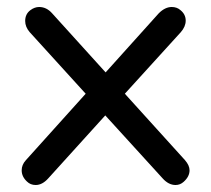

<svg xmlns="http://www.w3.org/2000/svg" viewBox="-20 -519 603 549"><path d="M522 -32Q522 -14 505 1Q495 10 482 10Q462 10 445 -9L281 -189L118 -9Q101 10 82 10Q67 10 57 0Q42 -14 42 -32Q42 -48 54 -61L225 -251L65 -427Q52 -442 52 -459Q52 -479 67 -490Q79 -499 92 -499Q113 -499 129 -481L282 -312L434 -481Q452 -499 471 -499Q486 -499 496 -490Q511 -478 511 -460Q511 -443 497 -427L337 -251L509 -61Q522 -46 522 -32Z"/></svg>

Font: Kodchasan Medium
Style: Regular
Weight: 500
Designer: Katatrad Aksorn Co.,Ltd.
Foundry: Cadson Demak Co.,Ltd.
Version: Version 1.000; ttfautohint (v1.6)